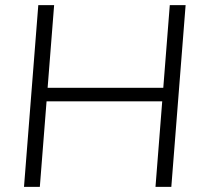

<svg xmlns="http://www.w3.org/2000/svg" viewBox="-20 -732 802 752"><path d="M589 0 645 -712H707L651 0ZM74 0 130 -712H192L136 0ZM135 -335 140 -388H653L649 -335Z"/></svg>

Font: Muli Light
Style: Italic
Weight: 300
Italic angle: -4.541°
Designer: Vernon Adams
Foundry: Vernon Adams
Version: Version 2.100; ttfautohint (v1.8.1.43-b0c9)